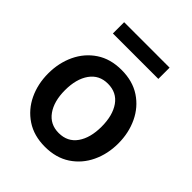

<svg xmlns="http://www.w3.org/2000/svg" viewBox="-193 -787 911 911"><g transform="rotate(45 262.0 -332.0)"><path d="M261.5 10Q187.5 10 134.8 -25Q82 -60 54.2 -118.5Q26.5 -177 26.5 -247.5Q26.5 -318 54.2 -376.8Q82 -435.5 134.5 -470.5Q187 -505.5 261.5 -505.5Q336 -505.5 388.8 -470.5Q441.5 -435.5 469.2 -376.8Q497 -318 497 -247.5Q497 -177 469.2 -118.5Q441.5 -60 388.8 -25Q336 10 261.5 10ZM261.5 -82.5Q321 -82.5 352.8 -127.8Q384.5 -173 384.5 -247.5Q384.5 -323 352.8 -368.2Q321 -413.5 261.5 -413.5Q203.5 -413.5 171.2 -368.2Q139 -323 139 -247.5Q139 -173 171.2 -127.8Q203.5 -82.5 261.5 -82.5ZM109.5 -598.5V-674H414.5V-598.5Z"/></g></svg>

Font: Cabin SemiCondensed SemiBold
Style: Regular
Weight: 600
Width: 4
Designer: Pablo Impallari
Foundry: Pablo Impallari. http://www.impallari.com Igino Marini. http://www.ikern.com
Version: Version 3.001